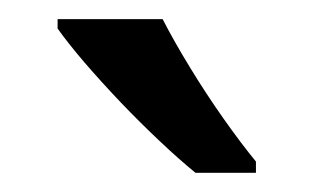

<svg xmlns="http://www.w3.org/2000/svg" viewBox="-20 -786 326 200"><path d="M149.4 -766.1Q161.1 -743.2 178 -715.6Q194.8 -688 213.1 -662.1Q231.4 -636.2 246.6 -617.7V-606H183.6Q167.5 -619.1 147 -638.4Q126.5 -657.7 105.7 -679.4Q85 -701.2 67.6 -721.4Q50.3 -741.7 40 -756.3V-766.1Z"/></svg>

Font: Open Sans SemiCondensed Medium
Style: Regular
Weight: 500
Width: 4
Designer: Monotype Design Team
Foundry: Monotype Imaging Inc.
Version: Version 3.000